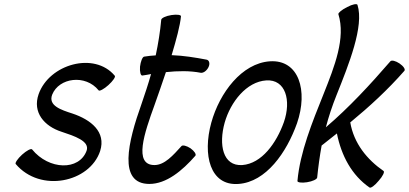

<svg xmlns="http://www.w3.org/2000/svg" viewBox="-20 -845 1928 905"><path d="M54 -72C170 65 403 15 452 -133C481 -224 408 -281 321 -310C268 -327 206 -347 226 -399C258 -479 383 -496 445 -419C449 -414 470 -425 491 -444C512 -463 526 -483 521 -488C425 -603 212 -543 162 -401C132 -315 189 -250 270 -224C330 -204 405 -180 388 -134C353 -40 211 -43 131 -141C126 -146 105 -135 84 -116C63 -97 50 -77 54 -72Z M651 -489C664 -491 678 -493 692 -496C679 -449 663 -402 647 -355C583 -176 535 22 684 22C764 22 839 -40 901 -111C906 -118 896 -133 878 -146C860 -158 840 -163 835 -156C796 -113 756 -67 708 -67C608 -67 661 -219 708 -349C725 -397 744 -451 762 -505C819 -511 874 -512 926 -502C939 -500 955 -512 963 -529C971 -546 966 -562 953 -564C900 -574 845 -583 789 -585C811 -658 829 -725 833 -768C834 -775 814 -778 788 -774C762 -770 741 -760 740 -752C735 -697 726 -640 714 -584C696 -583 677 -581 659 -578C651 -576 643 -555 640 -531C638 -506 643 -488 651 -489Z M1104 22C1234 13 1331 -126 1380 -264C1433 -418 1389 -565 1252 -556C1120 -547 1015 -408 976 -267C934 -115 970 32 1104 22ZM1039 -267C1067 -365 1142 -460 1235 -466C1326 -472 1354 -372 1318 -269C1283 -171 1214 -74 1122 -67C1030 -61 1010 -163 1039 -267Z M1575 -778C1610 -666 1557 -532 1506 -404C1451 -267 1394 -127 1382 8C1381 15 1402 18 1427 14C1453 10 1474 0 1475 -8C1480 -58 1487 -109 1496 -159C1520 -178 1544 -197 1568 -216C1589 -111 1638 -19 1722 39C1728 43 1747 29 1765 7C1784 -14 1794 -35 1788 -39C1710 -93 1648 -169 1631 -268C1721 -342 1808 -422 1886 -511C1892 -518 1882 -533 1863 -546C1845 -558 1826 -563 1820 -556C1724 -445 1625 -338 1516 -245C1529 -295 1546 -346 1566 -396C1624 -541 1697 -722 1665 -822C1663 -829 1641 -825 1617 -812C1592 -800 1573 -784 1575 -778Z"/></svg>

Font: Nupuram Condensed Oblique
Style: Regular
Weight: 400
Width: 3
Designer: Santhosh Thottingal (santhosh.thottingal@gmail.com)
Foundry: SMC
Version: Version 1.000